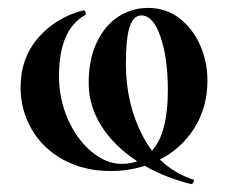

<svg xmlns="http://www.w3.org/2000/svg" viewBox="-20 -419 576 485"><path d="M204 -209Q204 -269 224.5 -312Q245 -355 279 -377Q313 -399 354 -399Q399 -399 433 -373Q467 -347 485.5 -305Q504 -263 504 -216Q504 -148 471 -95.5Q438 -43 382 -15Q326 13 260 13Q192 13 140 -15.5Q88 -44 60 -92.5Q32 -141 32 -198Q32 -272 76.5 -323.5Q121 -375 191 -393Q194 -394 196 -388.5Q198 -383 195 -381Q129 -344 129 -227Q129 -169 151.5 -118Q174 -67 211 -36Q248 -5 288 -5Q342 -5 373 -50Q404 -95 404 -191Q404 -272 385.5 -326Q367 -380 337 -380Q317 -380 307.5 -351Q298 -322 298 -258Q298 -156 341 -74.5Q384 7 469 35Q470 35 470 37Q470 40 467.5 43.5Q465 47 463 46Q386 27 327 -11.5Q268 -50 236 -101Q204 -152 204 -209Z"/></svg>

Font: Cormorant Infant
Style: Bold
Weight: 700
Designer: Christian Thalmann (Catharsis Fonts)
Foundry: Catharsis Fonts
Version: Version 4.000